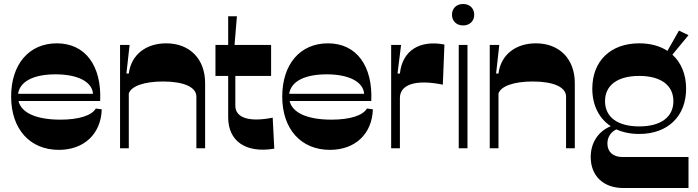

<svg xmlns="http://www.w3.org/2000/svg" viewBox="-20 -746 3512 966"><path d="M276 8C403 8 488 -72 492 -196L462 -200C442 -165 377 -144 284 -144C163 -144 87 -178 73 -238H484C492 -414 410 -528 266 -528C126 -528 36 -423 36 -260C36 -97 130 8 276 8ZM71 -274C80 -336 148 -372 260 -372C372 -372 444 -334 448 -274Z M584 0H628V-276C640 -312 704 -336 800 -336C904 -336 968 -308 968 -260V0H1012V-328C1012 -448 936 -528 816 -528C716 -528 640 -472 628 -376H616L632 -520H584Z M1360 2 1352 -154C1232 -130 1164 -154 1164 -214V-364H1344V-520H1160L1172 -664H1128V-520H1064V-364H1128V-156C1128 -36 1216 26 1360 2Z M1640 8C1767 8 1852 -72 1856 -196L1826 -200C1806 -165 1741 -144 1648 -144C1527 -144 1451 -178 1437 -238H1848C1856 -414 1774 -528 1630 -528C1490 -528 1400 -423 1400 -260C1400 -97 1494 8 1640 8ZM1435 -274C1444 -336 1512 -372 1624 -372C1736 -372 1808 -334 1812 -274Z M1948 0H1992V-253C1992 -321 2072 -348 2208 -320L2216 -522C2092 -546 2004 -492 1992 -376H1980L1998 -520H1948Z M2288 0H2332V-520H2288ZM2254 -672C2254 -640 2277 -618 2310 -618C2343 -618 2366 -640 2366 -672C2366 -704 2343 -726 2310 -726C2277 -726 2254 -704 2254 -672Z M2444 0H2488V-276C2500 -312 2564 -336 2660 -336C2764 -336 2828 -308 2828 -260V0H2872V-328C2872 -448 2796 -528 2676 -528C2576 -528 2500 -472 2488 -376H2476L2492 -520H2444Z M3196 -72C3340 -72 3432 -161 3432 -300C3432 -372 3407 -431 3363 -471L3444 -569L3396 -592L3338 -490C3300 -515 3252 -528 3196 -528C3052 -528 2960 -439 2960 -300C2960 -216 2994 -150 3053 -111C2991 -86 2952 -29 2952 44C2952 139 3016 200 3116 200H3444V44H3112C3064 44 3036 18 3036 -24C3036 -55 3052 -81 3081 -95C3114 -80 3153 -72 3196 -72ZM3024 -237C3024 -317 3087 -364 3196 -364C3305 -364 3368 -317 3368 -237C3368 -157 3305 -110 3196 -110C3087 -110 3024 -157 3024 -237Z"/></svg>

Font: Ribes
Style: Bold
Weight: 900
Designer: Luigi Gorlero
Foundry: Collletttivo
Version: Version 2.100;Glyphs 3.1.2 (3151)